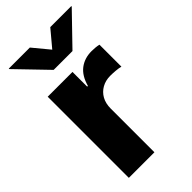

<svg xmlns="http://www.w3.org/2000/svg" viewBox="-234 -832 902 902"><g transform="rotate(-45 217.0 -381.0)"><path d="M54.2 0V-539.1H218.8V-441.4H223.6Q238.3 -494.6 271.5 -519.8Q304.7 -544.9 351.1 -544.9Q363.3 -544.9 375.7 -543.7Q388.2 -542.5 398.9 -540V-394Q387.2 -397.5 367.4 -399.2Q347.7 -400.9 331.5 -400.9Q300.3 -400.9 275.9 -387.2Q251.5 -373.5 237.8 -348.9Q224.1 -324.2 224.1 -290.5V0ZM158.2 -761.7 225.6 -680.2 293.9 -761.7H433.6V-758.8L288.1 -608.4H163.1L18.1 -758.8V-761.7Z"/></g></svg>

Font: Inter 18pt ExtraBold
Style: Regular
Weight: 800
Designer: Rasmus Andersson
Foundry: rsms
Version: Version 4.001;git-66647c0bb